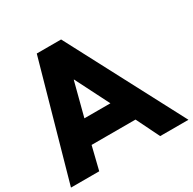

<svg xmlns="http://www.w3.org/2000/svg" viewBox="-205 -1007 1195 1189"><g transform="rotate(-30 392.0 -412.5)"><path d="M377.7 -825H203.7L-28 0H174L214.7 -165H528.7L610 0H812ZM444.5 -330H258.5L321 -570H323Z"/></g></svg>

Font: Hussar
Style: BdOpOblOne
Weight: 700
Foundry: Cannot Into Space Fonts
Version: Version 2.00